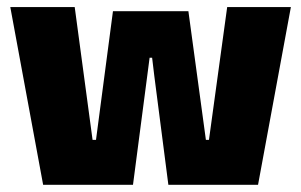

<svg xmlns="http://www.w3.org/2000/svg" viewBox="-20 -512 834 532"><path d="M99.5 0 8.5 -492.5H187L236.5 -124.5H246L293 -481H502L550.5 -124.5H559L609.5 -492.5H786L695 0H446.5L407.5 -302L401.5 -352H394.5L388 -302L348.5 0Z"/></svg>

Font: Anek Telugu Medium ExtraBold
Style: Regular
Weight: 800
Version: Version 1.003